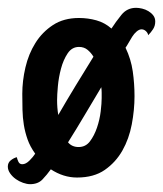

<svg xmlns="http://www.w3.org/2000/svg" viewBox="-44 -447 417 491"><path d="M353 -392Q353 -381 347.5 -372.5Q342 -364 335 -357Q334 -363 329 -367.5Q324 -372 318 -372Q312 -372 305.5 -366.5Q299 -361 294 -353Q289 -345 284.5 -337Q280 -329 277 -325Q291 -296 295.5 -264.5Q300 -233 300 -201Q300 -166 293 -129Q286 -92 269 -62Q252 -32 224 -12.5Q196 7 153 7Q118 7 86 -14Q76 0 64.5 12Q53 24 33 24Q25 24 15 20.5Q5 17 -3.5 11Q-12 5 -18 -3.5Q-24 -12 -24 -21Q-24 -31 -16.5 -37Q-9 -43 -1 -45Q0 -40 3 -33.5Q6 -27 13 -27Q22 -27 31.5 -36.5Q41 -46 46 -54Q33 -72 26.5 -90.5Q20 -109 17 -127.5Q14 -146 13.5 -166Q13 -186 13 -207Q13 -240 21 -274.5Q29 -309 46.5 -337Q64 -365 91.5 -383Q119 -401 158 -401Q181 -401 202.5 -395Q224 -389 241 -374Q252 -391 266.5 -409Q281 -427 304 -427Q311 -427 319.5 -425Q328 -423 335.5 -418.5Q343 -414 348 -407.5Q353 -401 353 -392ZM158 -327Q140 -327 129 -310.5Q118 -294 112 -271.5Q106 -249 104 -226.5Q102 -204 102 -191Q102 -171 105 -153Q127 -191 149.5 -228Q172 -265 195 -302Q189 -312 180 -319.5Q171 -327 158 -327ZM157 -71Q175 -71 186 -85.5Q197 -100 204 -120.5Q211 -141 213.5 -162Q216 -183 216 -196Q216 -203 216 -210Q216 -217 215 -224Q194 -189 173 -153.5Q152 -118 130 -83Q140 -71 157 -71Z"/></svg>

Font: Gloria
Style: Regular
Weight: 400
Designer: Peter Wiegel
Foundry: Peter Wiegel
Version: Version 1.000